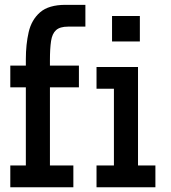

<svg xmlns="http://www.w3.org/2000/svg" viewBox="-20 -789 722 809"><path d="M23.4 0V-91.8H88.9V-420.9H23.4V-512.7H88.9V-539.6Q88.9 -601.6 100.8 -653.6Q112.8 -705.6 148.9 -737.1Q185.1 -768.6 256.3 -768.6H339.8V-676.8H266.6Q232.4 -676.8 216.1 -661.9Q199.7 -647 195.1 -615.7Q190.4 -584.5 190.4 -534.7V-512.7H312.5V-420.9H190.4V-91.8H289.1V0ZM452.1 -614.3V-721.7H569.3V-614.3ZM386.7 0V-91.8H460V-415H386.7V-506.8H561.5V-91.8H634.8V0Z"/></svg>

Font: Kay Pho Du
Style: Bold
Weight: 700
Designer: Victor Gaultney, Khu Oo Reh
Foundry: SIL International
Version: Version 3.000